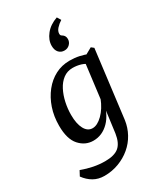

<svg xmlns="http://www.w3.org/2000/svg" viewBox="-212 -734 860 1008"><g transform="rotate(-30 217.5 -230.0)"><path d="M112 193Q75 193 46.5 176.5Q18 160 -3 131L13 101Q48 114 83 121Q118 128 153 128Q210 128 237 105Q264 82 272 29L292 -123V-146L323 -393L386 -428L401 -416L350 -7Q344 35 324 71.5Q304 108 272 135Q240 162 199 177.5Q158 193 112 193ZM154 4Q105 4 70.5 -34.5Q36 -73 36 -154Q36 -211 52.5 -259.5Q69 -308 98.5 -345Q128 -382 167.5 -402.5Q207 -423 254 -423Q285 -423 312.5 -417Q340 -411 363 -401L343 -349Q323 -367 299 -374.5Q275 -382 249 -382Q216 -382 191.5 -363.5Q167 -345 151 -314Q135 -283 127 -246Q119 -209 119 -172Q119 -118 136 -86.5Q153 -55 183 -55Q212 -55 244 -86.5Q276 -118 296 -169L308 -162Q290 -79 249 -37.5Q208 4 154 4ZM310 -653 324 -630Q305 -618 291.5 -603Q278 -588 278 -572Q278 -565 280.5 -562Q283 -559 288 -556Q295 -552 299.5 -544.5Q304 -537 304 -526Q304 -508 291 -495Q278 -482 259 -482Q238 -482 225 -496.5Q212 -511 212 -537Q212 -572 238 -604.5Q264 -637 310 -653Z"/></g></svg>

Font: Yrsa
Style: Italic
Weight: 400
Italic angle: -7.10001°
Designer: Anna Giedrys (Yrsa+Rasa design), David Brezina (Yrsa art-direction, Rasa art-direction, design)
Foundry: Rosetta Type Foundry
Version: Version 2.004